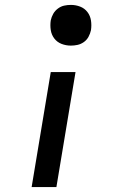

<svg xmlns="http://www.w3.org/2000/svg" viewBox="-20 -558 540 783"><path d="M269 -372Q249 -372 231 -379Q213 -386 201.5 -401Q190 -416 187 -435.5Q184 -455 187 -475Q190 -489 197 -501.5Q204 -514 216 -523Q228 -532 241.5 -535Q255 -538 269 -538Q289 -538 307 -531Q325 -524 336.5 -509Q348 -494 351 -474.5Q354 -455 351 -435Q348 -421 341 -408Q334 -395 322 -386.5Q310 -378 296.5 -375Q283 -372 269 -372ZM109 205 187 -264H288L210 205Z"/></svg>

Font: Iosevka Curly Slab SmBdObl
Style: Regular
Weight: 600
Italic angle: -9°
Monospace: yes
Designer: Belleve Invis
Foundry: Belleve Invis
Version: Version 11.0.0; ttfautohint (v1.8.3)